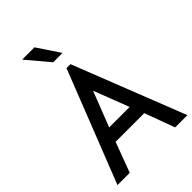

<svg xmlns="http://www.w3.org/2000/svg" viewBox="-272 -1053 1161 1161"><g transform="rotate(-45 309.0 -472.0)"><path d="M254 -944 350 -800H270L149 -944ZM197 -193H442L513 0H618L336 -718H302L20 0H125ZM319 -508 406 -282H231Z"/></g></svg>

Font: Simpel Medium
Style: Regular
Weight: 500
Designer: Janko Jovanovic
Version: Version 1.048;PS 001.048;hotconv 1.0.88;makeotf.lib2.5.64775